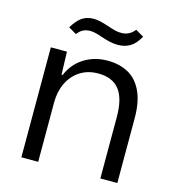

<svg xmlns="http://www.w3.org/2000/svg" viewBox="-106 -795 811 885"><g transform="rotate(15 300.0 -352.5)"><path d="M76.1 -524.7H153L156.4 -415.7H161.6Q185.6 -472.3 234.6 -502.8Q283.7 -533.3 345.4 -533.3Q402.1 -533.3 444.3 -510.4Q486.4 -487.6 510.2 -437.5Q534 -387.4 534 -309.4V0H453V-293.1Q453 -381 420.2 -423Q387.4 -465 319 -465Q270 -465 233.2 -441.5Q196.4 -418 176.4 -376.6Q156.4 -335.3 156.4 -283.7V0H76.1ZM289.6 -632Q274.4 -637.6 260.2 -641.2Q246 -644.9 232.7 -644.9Q213.1 -644.9 198.6 -637.4Q184 -629.9 172 -613.6L134 -635.9Q156.1 -672.6 179.1 -687.8Q202.1 -703 234.3 -703Q249.6 -703 266.9 -698.9Q284.1 -694.7 303.6 -688.3Q324.6 -680.9 341.6 -676.6Q358.6 -672.3 373.7 -673Q391.3 -673 407.2 -680.9Q423.1 -688.9 435.4 -705L474.4 -682Q454.4 -646 429.6 -630.8Q404.7 -615.6 371.1 -615.6Q349.3 -615.6 331.8 -619.9Q314.3 -624.1 289.6 -632Z"/></g></svg>

Font: Mona Sans VF XLt
Style: Regular
Weight: 200
Designer: Deni Anggara
Foundry: GitHub
Version: Version 2.000;Glyphs 3.2.3 (3260)